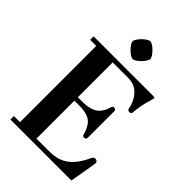

<svg xmlns="http://www.w3.org/2000/svg" viewBox="-260 -1020 1131 1131"><g transform="rotate(45 305.5 -454.5)"><path d="M230 -835C230 -812 281 -761 304 -761C327 -761 378 -812 378 -835C378 -858 327 -909 304 -909C281 -909 230 -858 230 -835ZM47 0H555L578 -133C581 -153 584 -167 584 -174C584 -183 576 -191 566 -191C553 -191 548 -185 543 -174C528 -141 513 -116 491 -91C444 -38 395 -29 330 -29H235V-345H279C320 -345 362 -336 384 -308C398 -290 410 -264 414 -244C416 -236 421 -231 429 -231C439 -231 445 -237 445 -245V-469C445 -477 440 -482 429 -482C421 -482 416 -477 414 -469C409 -445 397 -424 382 -408C361 -385 320 -374 279 -374H235V-664H364C411 -664 442 -645 466 -610C481 -589 491 -563 495 -537C496 -530 505 -526 511 -526C519 -526 527 -531 527 -537C530 -582 539 -626 553 -669C554 -673 557 -683 557 -687C557 -691 553 -693 545 -693H47V-664H98V-29H47Z"/></g></svg>

Font: Monomakh Unicode
Style: Regular
Weight: 400
Version: Version 1.2